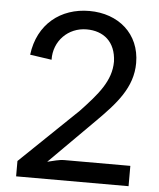

<svg xmlns="http://www.w3.org/2000/svg" viewBox="-53 -797 703 847"><g transform="rotate(5 298.0 -373.5)"><path d="M548 4V-86H256C232 -86 207 -78 181 -72L379 -270C464 -355 534 -431 534 -540C534 -670 437 -751 309 -751C182 -751 82 -673 65 -536L161 -522C159 -605 222 -669 304 -669C378 -669 433 -626 436 -538C436 -452 380 -389 305 -309L50 -64V4Z"/></g></svg>

Font: Bithumb Trading Sans
Style: Regular
Weight: 400
Designer: HamHyungwon
Foundry: Bithumb
Version: Version 1.300;FEAKit 1.0